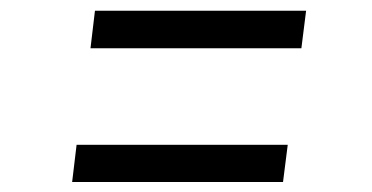

<svg xmlns="http://www.w3.org/2000/svg" viewBox="-20 -500 709 366"><path d="M161 -479.5H563.5L554.5 -408H152.5ZM126 -224H528.5L519.5 -153H117.5Z"/></svg>

Font: Merriweather 36pt Medium
Style: Italic
Weight: 500
Italic angle: -7.8°
Version: Version 2.101